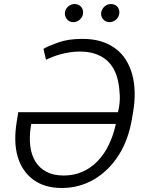

<svg xmlns="http://www.w3.org/2000/svg" viewBox="-20 -932 729 962"><path d="M64.3 -325.3 71.4 -369.7H571L571.4 -371.1Q581.7 -413 580.3 -451.7Q578.8 -490.4 571.7 -524.9Q564.6 -558.9 549.5 -586.5Q534.4 -614 510.7 -633.3Q486.9 -652.7 454.4 -663.2Q421.9 -673.7 379.6 -673.7Q354.8 -673.7 331.1 -670.1Q307.5 -666.5 286 -660.9Q264.6 -655.2 245.6 -647.7Q226.6 -640.3 210.6 -632.5L197.8 -687.1Q210.2 -695 229 -702.8Q247.9 -710.6 273.4 -719.8Q322.4 -737.2 393.1 -737.2Q443.9 -737.2 484.2 -725.3Q524.5 -713.4 556.8 -690Q588.1 -667.3 609.4 -634.4Q630.7 -601.6 642 -560.5Q653.4 -519.5 654.7 -471.8Q655.9 -424 647 -371.1L641 -335.6Q622.9 -229.8 574.2 -153.8Q549.4 -115.1 518.3 -84.7Q487.2 -54.3 451.2 -33.2Q415.1 -12.1 374.5 -1.1Q333.8 9.9 289.4 9.9Q203.5 9.9 147 -31.6Q89.8 -73.9 68.4 -147.7Q46.9 -221.6 64.3 -325.3ZM299.4 -52.6Q351.2 -52.6 393.8 -71.7Q436.4 -90.9 469.5 -125.2Q502.5 -159.4 525.4 -207Q548.3 -254.6 560.4 -311.1H136.7L134.6 -299.4Q126.1 -245.7 131.7 -200.3Q137.4 -154.8 157.7 -122.2Q177.9 -89.5 213.2 -71Q248.6 -52.6 299.4 -52.6ZM487.2 -871.1Q489 -880 493.6 -887.4Q498.2 -894.9 504.8 -900.4Q511.4 -905.9 519.2 -908.9Q527 -911.9 535.2 -911.9Q545.8 -911.9 554.5 -908Q563.2 -904.1 568.9 -897.4Q574.6 -890.6 576.9 -881.6Q579.2 -872.5 577.4 -861.9Q576 -853.7 571.7 -846.2Q567.5 -838.8 560.9 -833.3Q554.3 -827.8 546.2 -824.4Q538 -821 528.4 -821Q509.2 -821 496.4 -835.9Q483.7 -850.9 487.2 -871.1ZM305.4 -871.1Q306.8 -880 311.4 -887.4Q316.1 -894.9 322.6 -900.4Q329.2 -905.9 337.2 -908.9Q345.2 -911.9 353.3 -911.9Q364 -911.9 372.5 -908Q381 -904.1 386.7 -897.5Q392.4 -891 394.9 -881.7Q397.4 -872.5 395.6 -861.9Q394.5 -854 390.3 -846.6Q386 -839.1 379.4 -833.5Q372.9 -827.8 364.5 -824.4Q356.2 -821 346.6 -821Q327.1 -821 315 -836.3Q302.9 -851.6 305.4 -871.1Z"/></svg>

Font: Inter P Light
Style: Italic
Weight: 300
Italic angle: 9.39999°
Designer: Rasmus Andersson
Foundry: rsms
Version: Version 3.018;git-588b23468